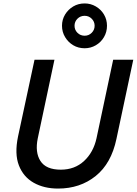

<svg xmlns="http://www.w3.org/2000/svg" viewBox="-20 -1088 796 1118"><path d="M473 -807Q436 -807 406.5 -824.5Q377 -842 359 -872Q341 -902 341 -938Q341 -974 359 -1003.5Q377 -1033 406.5 -1050.5Q436 -1068 473 -1068Q508 -1068 538 -1050.5Q568 -1033 585.5 -1003.5Q603 -974 603 -938Q603 -902 585.5 -872Q568 -842 538 -824.5Q508 -807 473 -807ZM473 -880Q497 -880 514 -897Q531 -914 531 -938Q531 -962 514 -979Q497 -996 473 -996Q448 -996 431 -979Q414 -962 414 -938Q414 -914 431 -897Q448 -880 473 -880ZM318 10Q236 10 176 -24Q116 -58 90 -125Q64 -192 85 -293L181 -740H297L200 -283Q183 -201 215.5 -150.5Q248 -100 334 -100Q415 -100 469.5 -150.5Q524 -201 542 -283L639 -740H756L658 -279Q628 -136 537 -63Q446 10 318 10Z"/></svg>

Font: Be Vietnam Pro Medium
Style: Italic
Weight: 500
Italic angle: -12°
Designer: Lam Bao, Tony Le, Vietanh Nguyen
Foundry: Yellow Type Foundry
Version: Version 1.002; ttfautohint (v1.8.3)